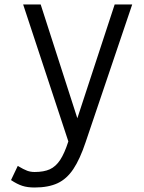

<svg xmlns="http://www.w3.org/2000/svg" viewBox="-20 -638 640 854"><path d="M134 196Q102 196 79 188.5Q56 181 29 163L59 100Q86 116 101 121.5Q116 127 134 127Q175 127 201.5 115Q228 103 247.5 73.5Q267 44 284 -9L83 -618H161L324 -112L490 -618H568L361 -6Q336 69 306.5 113.5Q277 158 236 177Q195 196 134 196Z"/></svg>

Font: Victor Mono Thin
Style: Regular
Weight: 400
Monospace: yes
Version: Version 1.561;gftools[0.9.30]